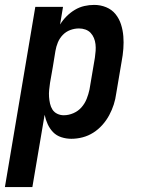

<svg xmlns="http://www.w3.org/2000/svg" viewBox="-53 -558 573 783"><path d="M-33 205 91 -530H204L192 -458Q203 -476 218.5 -491.5Q234 -507 252.5 -518Q271 -529 291 -533.5Q311 -538 331 -538Q357 -538 380 -528.5Q403 -519 418 -500.5Q433 -482 440.5 -458.5Q448 -435 450 -410Q452 -385 450 -359Q448 -333 443 -307L421 -177Q418 -154 411 -132Q404 -110 392.5 -88.5Q381 -67 364.5 -48.5Q348 -30 327.5 -17Q307 -4 284 2Q261 8 238 8Q217 8 197 1.5Q177 -5 163.5 -19Q150 -33 141.5 -51.5Q133 -70 129 -90L79 205ZM207 -88Q227 -88 246.5 -96.5Q266 -105 279.5 -120.5Q293 -136 300.5 -155Q308 -174 312 -193L334 -323Q336 -337 337 -350.5Q338 -364 336.5 -377.5Q335 -391 330 -403Q325 -415 316.5 -424Q308 -433 295.5 -437.5Q283 -442 269 -442Q251 -442 233.5 -435.5Q216 -429 203 -415.5Q190 -402 183 -385Q176 -368 173 -350Q168 -318 162.5 -285.5Q157 -253 151 -220Q149 -206 147.5 -191.5Q146 -177 147 -163Q148 -149 151 -135.5Q154 -122 161 -111Q168 -100 180.5 -94Q193 -88 207 -88Z"/></svg>

Font: iosevka_custom_sans_ss08
Style: Bold Italic
Weight: 700
Italic angle: -10°
Designer: Belleve Invis
Foundry: Belleve Invis
Version: Version 10.3.0; ttfautohint (v1.8.3)